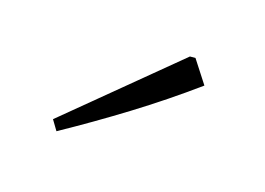

<svg xmlns="http://www.w3.org/2000/svg" viewBox="-39 -775 370 268"><g transform="rotate(15 146.0 -640.5)"><path d="M56 -566 47 -581 209 -715H217L239 -681Q195 -649 149 -620.5Q103 -592 56 -566Z"/></g></svg>

Font: Piazzolla Thin Thin
Style: Regular
Weight: 250
Version: Version 2.005